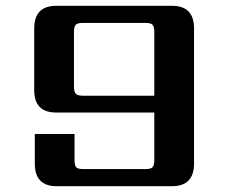

<svg xmlns="http://www.w3.org/2000/svg" viewBox="-20 -642 792 662"><path d="M266 -312H512V-531Q512 -550 506 -556.5Q500 -563 481 -563H266Q247 -563 241 -556.5Q235 -550 235 -531V-345Q235 -326 241 -319Q247 -312 266 -312ZM174 -622H573Q649 -622 649 -544V-78Q649 0 573 0H175Q100 0 100 -78V-180H237V-91Q237 -72 242.5 -65.5Q248 -59 267 -59H481Q500 -59 506 -65.5Q512 -72 512 -91V-254H174Q98 -254 98 -331V-544Q98 -622 174 -622Z"/></svg>

Font: Sarpanch SemiBold
Style: Regular
Weight: 600
Designer: Manushi Parikh (Devanagari and Latin), Jyotish Sonowal (Devanagari)
Foundry: Indian Type Foundry
Version: Version 2.004;PS 1.0;hotconv 1.0.78;makeotf.lib2.5.61930; tt